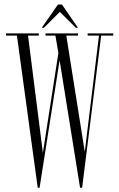

<svg xmlns="http://www.w3.org/2000/svg" viewBox="-20 -852 542 873"><path d="M151.5 1.5 57 -690H7.5V-700H156.5V-690H107.5L175 -157L245.5 -611L232 -690H187V-700H334.5V-690H281.5L365.5 -161.5L430 -690H378.5V-700H495V-690H440L353.5 1.5H344L251 -578L160 1.5ZM170 -726 243.5 -831.5H261.5L334.5 -726H324.5L252 -798L180 -726Z"/></svg>

Font: Imbue 100pt ExtraLight
Style: Regular
Weight: 200
Designer: Tyler Finck
Foundry: Etcetera Type Company
Version: Version 1.102; ttfautohint (v1.8.3)